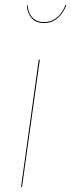

<svg xmlns="http://www.w3.org/2000/svg" viewBox="-20 -759 289 779"><path d="M88.4 -737.3 91.8 -738.3Q94.7 -705.1 112.1 -687.3Q129.4 -669.4 158.7 -669.4Q188 -669.4 210.4 -687.5Q232.9 -705.6 245.6 -738.8L249 -737.3Q236.8 -705.6 213.6 -685.5Q190.4 -665.5 158.2 -665.5Q126 -665.5 108.4 -685.5Q90.8 -705.6 88.4 -737.3ZM141.6 -517.1 69.3 0H65.4L137.2 -517.1Z"/></svg>

Font: Fira Sans Compressed Four
Style: Italic
Weight: 100
Width: 3
Italic angle: -8°
Designer: Carrois Corporate & Edenspiekermann AG
Foundry: Carrois Corporate GbR & Edenspiekermann AG
Version: Version 4.203;PS 004.203;hotconv 1.0.88;makeotf.lib2.5.64775